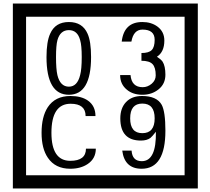

<svg xmlns="http://www.w3.org/2000/svg" viewBox="-20 -980 1195 1090"><path d="M1103 90H53V-960H1103ZM1028 15V-885H128V15ZM497 -656Q497 -442 371 -442Q244 -442 244 -656Q244 -744 265 -789Q294 -855 371 -855Q448 -855 477 -789Q497 -745 497 -656ZM444 -656Q444 -723 435 -752Q420 -809 371 -809Q322 -809 306 -752Q298 -723 298 -656Q298 -587 306 -553Q322 -488 371 -488Q419 -488 435 -554Q444 -587 444 -656ZM919 -556Q919 -504 880.5 -473Q842 -442 789 -442Q734 -442 700 -471Q662 -502 662 -554H721Q727 -485 790 -485Q818 -485 841 -504.5Q864 -524 864 -552Q864 -597 846 -616Q828 -635 783 -635V-679Q825 -679 841.5 -696Q858 -713 858 -754Q858 -812 789 -812Q738 -812 726 -744H671Q684 -855 788 -855Q839 -855 874 -829Q913 -800 913 -750Q913 -685 871 -658Q895 -642 903 -630Q919 -605 919 -556ZM524 -136Q524 -80 478 -49Q438 -22 379 -22Q294 -22 252 -84Q216 -136 216 -226Q216 -317 251 -371Q293 -435 380 -435Q442 -435 479 -409Q522 -379 522 -321H466Q466 -391 381 -391Q272 -391 272 -226Q272 -67 379 -67Q468 -67 468 -136ZM919 -238Q919 -22 784 -22Q687 -22 674 -125H727Q731 -65 785 -65Q868 -65 865 -232Q844 -205 834 -197Q814 -182 780 -182Q663 -182 663 -308Q663 -366 695.5 -400.5Q728 -435 786 -435Q870 -435 898 -385Q919 -346 919 -238ZM858 -308Q858 -392 788 -392Q719 -392 719 -308Q719 -224 788 -224Q858 -224 858 -308Z"/></svg>

Font: Unicode BMP Fallback SIL
Style: Regular
Weight: 400
Foundry: NRSI, SIL International
Version: Version 5.1 Based on Unicode 5.1